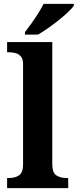

<svg xmlns="http://www.w3.org/2000/svg" viewBox="-20 -979 404 999"><path d="M17 0V-53H29Q59 -53 79.5 -67Q100 -81 100 -124V-646Q100 -673 88 -686Q76 -699 59.5 -703Q43 -707 29 -707H17V-760H252V-124Q252 -81 272.5 -67Q293 -53 323 -53H335V0ZM110 -812Q125 -831 143.5 -857Q162 -883 179 -910Q196 -937 207 -959H364V-949Q355 -936 334 -916Q313 -896 285.5 -874Q258 -852 230 -832.5Q202 -813 178 -799H110Z"/></svg>

Font: Noto Serif Gurmukhi
Style: Bold
Weight: 700
Designer: Vaibhav Singh and the Monotype Design Team
Foundry: Monotype Imaging Inc.
Version: Version 2.004; ttfautohint (v1.8.4.7-5d5b)